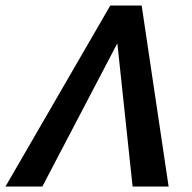

<svg xmlns="http://www.w3.org/2000/svg" viewBox="-39 -678 697 698"><path d="M-19 0 362 -658H476L574 0H443L380 -592H425L115 0Z"/></svg>

Font: Ysabeau
Style: Bold Italic
Weight: 700
Italic angle: -12°
Designer: Christian Thalmann (Catharsis Fonts)
Version: Version 2.002